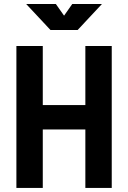

<svg xmlns="http://www.w3.org/2000/svg" viewBox="-20 -918 626 938"><path d="M397 0V-693.4H525.9V0ZM60.1 0V-693.4H189V0ZM80.6 -285.6V-404.8H507.8V-285.6ZM226.6 -771.5 107.9 -898.4H252.9L297.9 -834.5H288.1L333 -898.4H478L359.4 -771.5Z"/></svg>

Font: Cascadia Code PL
Style: Regular
Weight: 400
Monospace: yes
Designer: Aaron Bell
Foundry: Saja Typeworks
Version: Version 2102.003